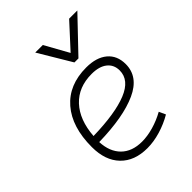

<svg xmlns="http://www.w3.org/2000/svg" viewBox="-220 -896 1027 1027"><g transform="rotate(-45 293.0 -383.0)"><path d="M294.9 -35.2Q335.4 -35.2 381.6 -48.3Q427.7 -61.5 470.7 -85.4L487.8 -47.9Q441.9 -21 390.1 -5.6Q338.4 9.8 290.5 9.8Q193.4 9.8 138.7 -46.9Q84 -103.5 84 -204.6Q84 -356.4 158 -441.9Q231.9 -527.3 363.8 -527.3Q440.4 -527.3 483.4 -491.2Q526.4 -455.1 526.4 -390.6Q526.4 -294.9 422.1 -247.3Q317.9 -199.7 130.9 -195.8Q134.3 -120.1 177.2 -77.6Q220.2 -35.2 294.9 -35.2ZM132.3 -240.2Q300.3 -244.1 389.9 -280.5Q479.5 -316.9 479.5 -389.2Q479.5 -432.6 448.2 -457.5Q417 -482.4 359.9 -482.4Q259.8 -482.4 200.2 -418.5Q140.6 -354.5 132.3 -240.2ZM338.4 -590.8 227.5 -776.4H284.7L359.9 -641.1L483.9 -776.4H545.9L368.7 -590.8Z"/></g></svg>

Font: Cascadia Mono PL ExtraLight
Style: Italic
Weight: 200
Italic angle: -10°
Monospace: yes
Designer: Aaron Bell
Foundry: Saja Typeworks
Version: Version 2404.023; ttfautohint (v1.8.4)